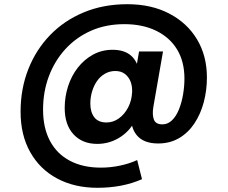

<svg xmlns="http://www.w3.org/2000/svg" viewBox="-20 -678 1083 914"><path d="M444 216Q335 216 252.5 172Q170 128 124 46.5Q78 -35 78 -146Q78 -255 114.5 -348Q151 -441 218 -510.5Q285 -580 378.5 -619Q472 -658 586 -658Q700 -658 785.5 -613.5Q871 -569 918 -490.5Q965 -412 965 -309Q965 -248 950 -191.5Q935 -135 905.5 -90.5Q876 -46 832.5 -20.5Q789 5 733 5Q663 5 630.5 -35Q598 -75 606 -142L609 -174L629 -118Q606 -61 555 -27Q504 7 443 7Q372 7 330 -38.5Q288 -84 288 -164Q288 -217 304 -267Q320 -317 350.5 -356Q381 -395 423 -418Q465 -441 516 -441Q572 -441 604 -413Q636 -385 643 -332L622 -317L642 -433H756L710 -169Q704 -132 712.5 -109Q721 -86 753 -86Q779 -86 799 -105.5Q819 -125 832 -157.5Q845 -190 851.5 -228.5Q858 -267 858 -304Q858 -385 823 -442.5Q788 -500 723.5 -531.5Q659 -563 572 -563Q484 -563 413 -531.5Q342 -500 291 -444Q240 -388 212.5 -314.5Q185 -241 185 -156Q185 -69 218 -7Q251 55 313 87.5Q375 120 460 120Q506 120 551 110.5Q596 101 633 84L656 175Q608 196 555 206Q502 216 444 216ZM487 -95Q519 -95 546 -114.5Q573 -134 590 -166.5Q607 -199 609 -240Q610 -269 601 -291Q592 -313 574 -326.5Q556 -340 529 -340Q502 -340 479.5 -327Q457 -314 442 -292.5Q427 -271 418.5 -243Q410 -215 410 -185Q410 -144 429 -119.5Q448 -95 487 -95Z"/></svg>

Font: DM Sans 12pt ExtraBold
Style: Regular
Weight: 800
Version: Version 4.004;gftools[0.9.30]